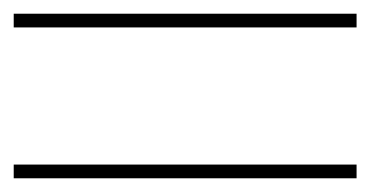

<svg xmlns="http://www.w3.org/2000/svg" viewBox="-20 -500 540 280"><path d="M0 -240V-260H500V-240ZM0 -460V-480H500V-460Z"/></svg>

Font: M PLUS 1p Thin
Style: Regular
Weight: 250
Version: Version 1.062